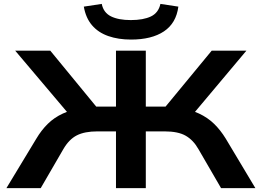

<svg xmlns="http://www.w3.org/2000/svg" viewBox="-20 -965 1343 985"><path d="M13 0 166 -253Q192 -297 225 -329.5Q258 -362 302.5 -382.5Q347 -403 407 -411L343 -368L58 -705H238L491 -397L457 -418H575V-705H728V-418H846L812 -397L1066 -705H1244L961 -368L897 -411Q957 -403 1001 -382.5Q1045 -362 1078 -330Q1111 -298 1138 -254L1290 0H1114L998 -200Q972 -246 933 -268.5Q894 -291 824 -291H728V0H575V-291H480Q414 -291 374 -270.5Q334 -250 305 -200L189 0ZM652 -762Q587 -762 535.5 -780Q484 -798 452 -835.5Q420 -873 410 -931L502 -945Q511 -900 549.5 -881Q588 -862 651 -862Q715 -862 754 -880.5Q793 -899 803 -945L895 -931Q884 -846 821 -804Q758 -762 652 -762Z"/></svg>

Font: Nunito Sans 7pt Expanded
Style: Bold
Weight: 700
Width: 7
Designer: Vernon Adams
Foundry: Vernon Adams
Version: Version 3.101;gftools[0.9.27]